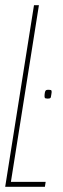

<svg xmlns="http://www.w3.org/2000/svg" viewBox="-22 -720 243 740"><path d="M150 -357Q151 -365 152.5 -368.5Q154 -372 157 -373Q160 -374 166 -374Q175 -374 176.5 -370.5Q178 -367 176 -357Q175 -349 174 -345.5Q173 -342 170 -341Q167 -340 161 -340Q152 -340 150.5 -343.5Q149 -347 150 -357ZM-2 0 109 -700H128L20 -19H154L151 0Z"/></svg>

Font: Georama ExtraCondensed Thin
Style: Italic
Weight: 100
Width: 2
Italic angle: -9°
Designer: Jean-Baptiste Levee
Foundry: Production Type
Version: Version 1.001